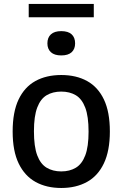

<svg xmlns="http://www.w3.org/2000/svg" viewBox="-20 -926 610 956"><path d="M285 10Q211.5 10 157.2 -20Q103 -50 73 -112Q43 -174 43 -271Q43 -368.5 72.5 -430.5Q102 -492.5 156.2 -522.5Q210.5 -552.5 285 -552.5Q359.5 -552.5 413.8 -522.5Q468 -492.5 497.5 -430.5Q527 -368.5 527 -271.5Q527 -175 497.2 -112.5Q467.5 -50 413 -20Q358.5 10 285 10ZM285 -72.5Q327 -72.5 357.5 -90.8Q388 -109 404.5 -152.2Q421 -195.5 421 -270.5Q421 -346.5 404.5 -390Q388 -433.5 357.5 -451.8Q327 -470 285 -470Q243 -470 212.5 -452Q182 -434 165.5 -390.8Q149 -347.5 149 -272.5Q149 -196.5 165.2 -153Q181.5 -109.5 212.2 -91Q243 -72.5 285 -72.5ZM285 -650Q251 -650 233.5 -666Q216 -682 216 -710Q216 -739 233.5 -755Q251 -771 285 -771Q319.5 -771 336.8 -755Q354 -739 354 -710Q354 -682 336.8 -666Q319.5 -650 285 -650ZM123 -840V-906.5H447V-840Z"/></svg>

Font: Encode Sans Condensed Thin Medium
Style: Regular
Weight: 500
Version: Version 3.002